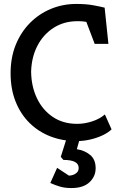

<svg xmlns="http://www.w3.org/2000/svg" viewBox="-20 -711 612 973"><path d="M368.8 4Q297.5 4 236.5 -19.4Q175.5 -42.8 130 -87.6Q84.4 -132.5 59 -196.3Q33.7 -260 33.7 -339.7Q33.7 -419.6 59.8 -484Q85.9 -548.3 132 -594.8Q178 -641.2 238.2 -666.1Q298.4 -691 366.1 -691Q416.4 -691 452.5 -684.4Q488.6 -677.7 510.3 -672.2L529.4 -488.6H459.8L417.5 -600.2Q410.5 -601.2 401.5 -602.4Q392.6 -603.6 372.3 -603.6Q304 -603.6 251.5 -569.9Q199 -536.1 169.4 -478.6Q139.7 -421 137.7 -348Q138.7 -273.1 167.1 -213.4Q195.5 -153.6 247.5 -118.5Q299.4 -83.4 371 -83.4Q408.6 -83.4 446.8 -95.8Q485 -108.1 511.5 -131L545.4 -55.3Q527.9 -38.6 499.5 -25.1Q471.1 -11.7 437.1 -3.9Q403.1 4 368.8 4ZM342 242Q307.9 242 282.5 234.2Q257.1 226.4 235 216.3L269.5 139.5L329.3 179Q338 179 349.5 175.6Q361 172.1 369.8 163.4Q378.7 154.7 378.7 139.6Q378.7 99.4 301.4 99.4L288 83.9L316 -4.8H383.4L369.4 45.1Q409.3 51.2 437 74.3Q464.7 97.3 464.7 141.3Q464.7 183.3 433.4 212.6Q402 242 342 242Z"/></svg>

Font: Kreon Light
Style: Regular
Weight: 300
Designer: Julia Petretta
Foundry: Julia Petretta and Eli Heuer
Version: Version 2.002